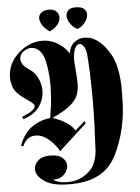

<svg xmlns="http://www.w3.org/2000/svg" viewBox="-70 -961 912 1250"><g transform="rotate(-5 386.0 -336.0)"><path d="M409 -614Q415 -658 444 -682Q473 -706 512 -706Q525 -706 538.5 -703.5Q552 -701 565 -695Q625 -670 675 -586Q725 -502 725 -346V-323Q725 -311 724 -298V-281Q721 -87 641.5 74Q562 235 345 236H331Q229 236 178.5 204.5Q128 173 119 136Q118 132 117.5 127.5Q117 123 117 119Q117 88 144 63.5Q171 39 220 39Q278 39 303 62Q328 85 328 113V118Q325 148 300 172.5Q275 197 236 197H228Q240 207 265 214Q290 221 321 221Q333 221 345.5 220Q358 219 370 216Q422 205 466 164.5Q510 124 520 39Q525 -52 528 -134.5Q531 -217 531 -293Q531 -340 530 -385L528 -475Q526 -508 524.5 -540Q523 -572 520 -605Q515 -632 504 -648.5Q493 -665 480 -668H476Q460 -668 446.5 -642.5Q433 -617 433 -558Q434 -544 435 -531L437 -505Q439 -480 440.5 -458Q442 -436 442 -415Q443 -371 428 -334.5Q413 -298 367 -264Q347 -249 320.5 -234Q294 -219 260 -204Q313 -186 348.5 -162.5Q384 -139 402 -109L465 -165L472 -150L291 16Q270 -20 244.5 -46Q219 -72 193 -85Q180 -92 167 -95.5Q154 -99 141 -99Q114 -100 91.5 -85Q69 -70 55 -38L39 -39Q69 -121 124 -159.5Q179 -198 244 -204Q246 -211 247.5 -221.5Q249 -232 251 -245Q257 -278 261 -325.5Q265 -373 265 -423V-431Q264 -505 250 -570.5Q236 -636 197 -660Q192 -663 185.5 -665Q179 -667 173 -668Q170 -669 167 -669.5Q164 -670 161 -670Q133 -670 109 -651Q85 -632 84 -605Q84 -593 89.5 -580Q95 -567 108 -553Q115 -547 123.5 -540.5Q132 -534 142 -527Q172 -508 191 -469Q210 -430 210 -386Q210 -381 209.5 -376Q209 -371 209 -366Q204 -320 172 -277.5Q140 -235 71 -212L63 -228Q111 -247 130.5 -262Q150 -277 151 -289Q151 -294 149 -298.5Q147 -303 142 -308Q133 -318 116 -329Q99 -340 81 -354Q61 -368 43 -387Q25 -406 16 -432Q12 -446 9.5 -460.5Q7 -475 7 -489Q7 -578 77.5 -644Q148 -710 236 -710Q242 -710 247.5 -709.5Q253 -709 259 -709Q299 -704 338 -681Q377 -658 409 -613ZM471 -767Q450 -778 435 -795.5Q420 -813 414 -831Q411 -838 410 -844.5Q409 -851 409 -857Q409 -878 423.5 -893Q438 -908 471 -908Q509 -908 526 -893Q543 -878 543 -857Q543 -852 542 -846.5Q541 -841 539 -835Q533 -814 515 -795Q497 -776 471 -766ZM290 -767Q258 -790 244 -813.5Q230 -837 230 -856Q229 -879 247.5 -893.5Q266 -908 298 -908Q328 -908 345 -892Q362 -876 362 -853Q362 -846 360.5 -838Q359 -830 355 -823Q348 -807 332 -792.5Q316 -778 290 -766Z"/></g></svg>

Font: Fette UNZ Fraktur
Style: Regular
Weight: 900
Foundry: UNZ1 Extensions by Catfonts.de
Version: Version 0.000 2012 initial release